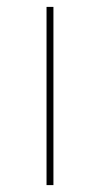

<svg xmlns="http://www.w3.org/2000/svg" viewBox="-20 -537 290 557"><path d="M115 0V-517H135V0Z"/></svg>

Font: Montserrat Alternates Thin
Style: Regular
Weight: 100
Designer: Julieta Ulanovsky
Foundry: Julieta Ulanovsky
Version: Version 9.000